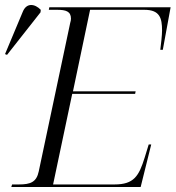

<svg xmlns="http://www.w3.org/2000/svg" viewBox="-59 -743 698 763"><path d="M-31 -525 102 -694 103 -704C80 -728 46 -734 31 -695L-39 -528ZM-14 0H500L542 -169H532L516 -117C493 -43 473 -10 396 -10H152L228 -370H478L480 -380H231L299 -704H515C576 -704 585 -671 585 -622C585 -602 581 -569 578 -545H588L619 -714H137L135 -704H169C202 -704 223 -698 223 -669C223 -664 222 -658 220 -652L95 -62C86 -19 62 -10 16 -10H-11Z"/></svg>

Font: Noto Serif Display Light
Style: Italic
Weight: 300
Italic angle: -12°
Designer: Monotype Design Team
Foundry: Monotype Imaging Inc.
Version: Version 2.009